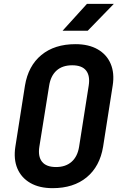

<svg xmlns="http://www.w3.org/2000/svg" viewBox="-20 -970 640 1000"><path d="M254 10Q185 10 138 -17Q91 -44 70.5 -92.5Q50 -141 60 -206L110 -524Q127 -627 195.5 -683.5Q264 -740 373 -740Q442 -740 489 -713Q536 -686 556.5 -637.5Q577 -589 567 -525L517 -206Q500 -103 431.5 -46.5Q363 10 254 10ZM272 -100Q322 -100 353 -127.5Q384 -155 392 -206L442 -524Q450 -575 428.5 -602.5Q407 -630 356 -630Q305 -630 274.5 -602.5Q244 -575 236 -524L185 -206Q177 -155 199 -127.5Q221 -100 272 -100ZM306 -810 433 -950H573L437 -810Z"/></svg>

Font: JetBrains Mono NL
Style: Bold Italic
Weight: 700
Italic angle: -9°
Designer: Philipp Nurullin, Konstantin Bulenkov
Foundry: JetBrains
Version: Version 2.304; ttfautohint (v1.8.4.7-5d5b)